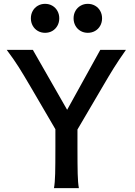

<svg xmlns="http://www.w3.org/2000/svg" viewBox="-20 -970 694 990"><path d="M14.6 -712.9H149.4L326.2 -403.8L497.1 -712.9H629.4Q590.3 -657.2 566.2 -618.4Q542 -579.6 507.3 -520L379.4 -302.2V-212.4Q379.4 -121.1 380.6 -73.7Q381.8 -26.4 386.7 0H258.3Q263.2 -26.4 264.4 -73.7Q265.6 -121.1 265.6 -212.4V-303.7L139.2 -520Q102.1 -583.5 76.7 -623.8Q51.3 -664.1 14.6 -712.9ZM432.6 -950.2Q453.6 -950.2 470.5 -940.4Q487.3 -930.7 496.8 -913.6Q506.3 -896.5 506.3 -875.5Q506.3 -854.5 496.8 -837.4Q487.3 -820.3 470.5 -810.5Q453.6 -800.8 432.6 -800.8Q412.1 -800.8 395.3 -810.5Q378.4 -820.3 368.9 -837.4Q359.4 -854.5 359.4 -875.5Q359.4 -896.5 368.9 -913.6Q378.4 -930.7 395.3 -940.4Q412.1 -950.2 432.6 -950.2ZM212.4 -950.2Q233.4 -950.2 250 -940.4Q266.6 -930.7 276.1 -913.6Q285.6 -896.5 285.6 -875.5Q285.6 -854.5 276.1 -837.4Q266.6 -820.3 250 -810.5Q233.4 -800.8 212.4 -800.8Q191.9 -800.8 175 -810.5Q158.2 -820.3 148.7 -837.4Q139.2 -854.5 139.2 -875.5Q139.2 -896.5 148.7 -913.6Q158.2 -930.7 175 -940.4Q191.9 -950.2 212.4 -950.2Z"/></svg>

Font: Lesson One Medium
Style: Regular
Weight: 500
Designer: But Ko, Victor Gaultney, Annie Olsen, Julie Remington, Don Collingsworth, Eric Hays, Becca Hirsbrunner
Version: Version 1.100